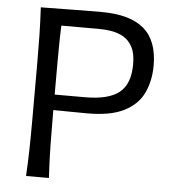

<svg xmlns="http://www.w3.org/2000/svg" viewBox="-53 -801 764 850"><g transform="rotate(5 329.0 -376.0)"><path d="M94.2 0Q97.7 -62.5 98.9 -120.6Q100.1 -178.7 100.1 -248V-499.5Q100.1 -569.8 98.9 -627.9Q97.7 -686 94.2 -749.5Q142.1 -749.5 209.5 -751Q276.9 -752.4 362.8 -752.4Q490.7 -752.4 552.5 -699.7Q614.3 -647 614.3 -536.6Q614.3 -468.8 589.1 -415Q564 -361.3 504.2 -330.6Q444.3 -299.8 340.8 -299.8Q305.2 -299.8 262.7 -300.5Q220.2 -301.3 189 -301.3Q189 -221.2 190.2 -147.2Q191.4 -73.2 195.8 0ZM191.9 -676.8Q189.9 -630.9 189.5 -585Q189 -539.1 189 -486.3V-370.1H324.7Q428.2 -370.1 475.8 -408.2Q523.4 -446.3 523.4 -534.2Q523.4 -582.5 508.1 -611.1Q492.7 -639.6 467.5 -653.8Q442.4 -668 413.6 -672.4Q384.8 -676.8 357.4 -676.8Z"/></g></svg>

Font: Pinar DS2-Regular
Style: Regular
Weight: 400
Designer: Amin Abedi
Version: Version 2.000